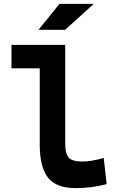

<svg xmlns="http://www.w3.org/2000/svg" viewBox="-20 -965 626 995"><path d="M370.1 9.8Q272.5 9.8 229.2 -43.9Q186 -97.7 186 -215.8V-610.8H39.6V-732.4H317.9V-220.7Q317.9 -171.9 334.7 -149.9Q351.6 -127.9 409.2 -127.9Q452.1 -127.9 517.6 -146.5L532.7 -10.7Q491.2 0 452.6 4.9Q414.1 9.8 370.1 9.8ZM179.7 -810.5 288.1 -944.8H465.8L317.4 -810.5Z"/></svg>

Font: Cascadia Mono PL
Style: Bold
Weight: 700
Monospace: yes
Designer: Aaron Bell
Foundry: Saja Typeworks
Version: Version 2404.023; ttfautohint (v1.8.4)